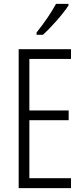

<svg xmlns="http://www.w3.org/2000/svg" viewBox="-20 -967 432 987"><path d="M332 -939V-947H268C241 -898 210 -853 168 -800V-788H201C241 -825 303 -893 332 -939ZM345 0V-51H131V-349H333V-399H131V-664H345V-714H76V0Z"/></svg>

Font: Noto Sans Myanmar UI ExtraCondensed Light
Style: Regular
Weight: 300
Width: 2
Designer: Monotype Design Team
Foundry: Monotype Imaging Inc.
Version: Version 2.103